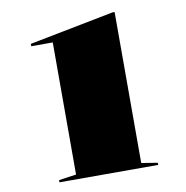

<svg xmlns="http://www.w3.org/2000/svg" viewBox="-81 -802 852 879"><g transform="rotate(-10 345.0 -362.0)"><path d="M125 0V-10L206 -22V-636H106V-647L499 -724H509V-22L584 -10V0Z"/></g></svg>

Font: Kalnia Expanded Medium
Style: Regular
Weight: 500
Width: 7
Designer: Frida Medrano
Foundry: Frida Medrano
Version: Version 1.105